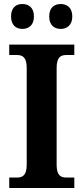

<svg xmlns="http://www.w3.org/2000/svg" viewBox="-20 -936 415 956"><path d="M283 -792C311 -792 340 -809 340 -854C340 -900 311 -916 283 -916C252 -916 225 -900 225 -854C225 -809 252 -792 283 -792ZM91 -792C121 -792 149 -809 149 -854C149 -900 121 -916 91 -916C62 -916 35 -900 35 -854C35 -809 62 -792 91 -792ZM26 0H350V-52H310C283 -52 262 -62 262 -115V-598C262 -652 283 -662 310 -662H350V-714H26V-662H65C91 -662 113 -652 113 -598V-115C113 -62 91 -52 65 -52H26Z"/></svg>

Font: Noto Serif Tamil SemiCondensed
Style: Bold
Weight: 700
Width: 4
Designer: Indian Type Foundry, Tom Grace, and the Monotype Design Team
Foundry: Monotype Imaging Inc.
Version: Version 2.004